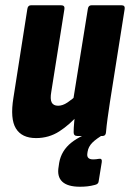

<svg xmlns="http://www.w3.org/2000/svg" viewBox="-20 -517 494 730"><path d="M117 8Q63 8 40.5 -28.5Q18 -65 31 -145L84 -483Q86 -497 98 -497H212Q227 -497 225 -483L175 -168Q170 -140 176.5 -127.5Q183 -115 201 -115Q218 -115 236 -127Q254 -139 274 -157L280 -83Q245 -43 205.5 -17.5Q166 8 117 8ZM274 0Q260 0 260 -14Q260 -30 262 -51.5Q264 -73 266 -92L258 -135L314 -483Q316 -497 328 -497H442Q456 -497 454 -483L398 -129Q393 -96 389 -67Q385 -38 383 -14Q382 0 370 0ZM284 193Q237 193 216.5 173.5Q196 154 203 116L205 102Q213 56 251 25.5Q289 -5 364 -28L379 -9Q345 11 330.5 26Q316 41 313 60L312 67Q309 89 334 89Q340 89 345 88.5Q350 88 355 87Q369 84 367 99L355 173Q354 183 341 186Q326 190 312.5 191.5Q299 193 284 193Z"/></svg>

Font: Sofia Sans Condensed Black
Style: Italic
Weight: 900
Italic angle: -9°
Version: Version 4.100